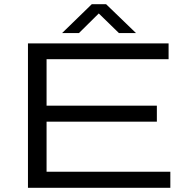

<svg xmlns="http://www.w3.org/2000/svg" viewBox="-20 -892 911 912"><path d="M274.9 -734.9 416 -872.1H483.9L626 -734.9H544.9L449.2 -828.1L355 -734.9ZM112.8 0V-686H780.8V-610.8H201.2V-390.1H725.1V-314H201.2V-76.2H789.1V0Z"/></svg>

Font: Archivo Expanded Light
Style: Regular
Weight: 300
Width: 7
Designer: Hector Gatti
Foundry: Omnibus-Type
Version: Version 2.001